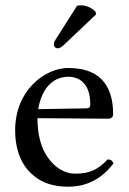

<svg xmlns="http://www.w3.org/2000/svg" viewBox="-20 -693 487 723"><path d="M270 -671 194.4 -552C186.3 -539.2 183 -535.2 183 -524C183 -517 190 -511 197 -511C204 -511 212 -515 227 -530L342 -639L339 -650C316 -672 290.4 -673 284 -673C279 -673 273 -672 270 -671ZM124 -282C143 -395 213 -404 237 -404C275 -404 320 -383 320 -299C320 -290 316 -285.2 305 -285ZM386 -93C349 -55 320 -39 262 -39C226 -39 184 -60 153 -111C133 -144 121 -190 121 -248L387 -246C399 -246 406 -252 406 -263C406 -347 376 -437 237 -437C150 -437 37 -354 37 -202C37 -146 51 -92 84 -54C118 -14 165 10 237 10C313 10 367 -25 407 -77C404 -87 398 -92 386 -93Z"/></svg>

Font: Libertinus Math
Style: Regular
Weight: 400
Designer: Philipp H. Poll
Foundry: Khaled Hosny
Version: Version 6.2